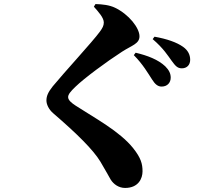

<svg xmlns="http://www.w3.org/2000/svg" viewBox="-20 -850 1040 947"><path d="M777 -423C806 -423 822 -443 822 -467C822 -487 814 -504 795 -523C760 -556 708 -576 649 -590L640 -578C685 -533 711 -487 730 -458C745 -434 759 -423 777 -423ZM597 77C663 77 683 30 683 -5C683 -42 675 -71 637 -119C570 -203 445 -269 353 -329C333 -342 316 -356 316 -371C316 -384 327 -398 352 -422C395 -464 506 -546 582 -595C630 -626 668 -634 668 -671C668 -712 616 -779 547 -812C520 -825 486 -829 451 -830L443 -817C465 -792 492 -763 492 -739C492 -724 486 -712 472 -693C437 -645 295 -491 240 -424C217 -395 209 -376 209 -354C209 -336 220 -310 244 -290C359 -191 440 -111 475 -53C501 -9 513 13 526 36C540 58 565 77 597 77ZM877 -513C902 -513 918 -530 918 -555C918 -580 907 -602 883 -619C852 -641 804 -658 742 -669L733 -657C787 -611 809 -574 826 -551C845 -525 855 -513 877 -513Z"/></svg>

Font: GenKiMin2 TW H
Style: Regular
Weight: 900
Version: Version 2.100;PS 2.1;hotconv 16.6.51;makeotf.lib2.5.65220 DE